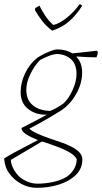

<svg xmlns="http://www.w3.org/2000/svg" viewBox="-31 -694 490 921"><path d="M145 207Q107 207 72 188.5Q37 170 14 138.5Q-9 107 -11 66Q6 55 37 38Q68 21 100 4.5Q132 -12 151 -22Q118 -35 95 -49.5Q72 -64 72 -80Q82 -85 103.5 -96Q125 -107 149.5 -120Q174 -133 194 -144Q142 -142 105 -170.5Q68 -199 68 -252Q68 -298 90 -343.5Q112 -389 148 -417Q155 -422 173 -431.5Q191 -441 211.5 -449Q232 -457 244 -457Q286 -457 316 -438Q336 -440 361 -442.5Q386 -445 406 -447.5Q426 -450 432 -451L439 -445Q438 -434 432 -419Q409 -419 385.5 -420Q362 -421 339 -423L335 -422Q363 -394 363 -345Q363 -294 334.5 -243.5Q306 -193 262 -164Q245 -153 215.5 -135.5Q186 -118 156 -101.5Q126 -85 110 -77Q120 -66 147.5 -53.5Q175 -41 207 -30Q230 -22 257 -13Q284 -4 308.5 8Q333 20 348.5 35.5Q364 51 364 71Q364 115 332.5 145.5Q301 176 251 191.5Q201 207 145 207ZM210 -162Q227 -169 243 -178Q259 -187 275 -199Q299 -222 317.5 -262.5Q336 -303 336 -340Q336 -386 309.5 -410Q283 -434 241 -435Q221 -433 201.5 -425Q182 -417 161 -406Q135 -380 115 -339.5Q95 -299 95 -261Q96 -223 114 -201.5Q132 -180 158 -171Q184 -162 210 -162ZM68 159Q86 172 106.5 179.5Q127 187 149 187Q186 187 223.5 179Q261 171 289 154Q310 140 323.5 117.5Q337 95 337 69Q328 52 304.5 38Q281 24 249.5 12Q218 0 185 -11Q177 -13 170 -15L21 73Q22 96 35.5 119.5Q49 143 68 159ZM219 -547Q189 -570 170.5 -594.5Q152 -619 137 -645L138 -655L158 -667Q170 -643 186 -618.5Q202 -594 225 -574Q257 -582 291.5 -610.5Q326 -639 351 -674Q353 -674 357.5 -671.5Q362 -669 363 -666Q335 -622 301 -592Q267 -562 219 -547Z"/></svg>

Font: Labrada ExtraLight
Style: Italic
Weight: 200
Italic angle: -7°
Designer: Mercedes Jáuregui
Foundry: Omnibus-Type Team
Version: Version 1.000; ttfautohint (v1.8.4.7-5d5b)